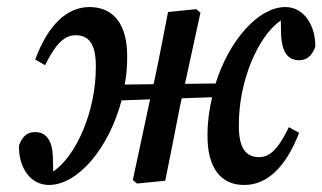

<svg xmlns="http://www.w3.org/2000/svg" viewBox="-20 -513 915 545"><path d="M672 12C740 13 793 -42 829 -136L800 -152C776 -104 753 -67 716 -67C680 -67 657 -89 658 -160C658 -283 712 -410 777 -455L778 -411C781 -367 796 -342 829 -342C848 -342 864 -351 875 -380C876 -439 844 -493 790 -493C714 -493 631 -400 592 -276L505 -275L549 -477L537 -487L457 -479C443 -409 431 -342 416 -274L334 -273C339 -298 341 -324 341 -350C342 -446 301 -492 236 -493C168 -494 115 -439 80 -344L108 -328C132 -376 157 -413 194 -413C230 -413 253 -392 252 -321C252 -198 197 -71 131 -26L130 -70C128 -113 112 -138 80 -138C60 -138 44 -129 34 -100C32 -41 64 12 119 12C201 12 289 -92 325 -228L406 -231L357 -2L369 8L449 0C464 -72 477 -141 491 -212L496 -234L582 -237C574 -203 569 -167 569 -130C568 -34 609 12 672 12Z"/></svg>

Font: Source Serif Pro Semibold
Style: Italic
Weight: 600
Italic angle: -12°
Designer: Frank Grießhammer
Foundry: Adobe Systems Incorporated
Version: Version 3.001;hotconv 1.0.111;makeotfexe 2.5.65597